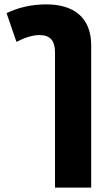

<svg xmlns="http://www.w3.org/2000/svg" viewBox="-20 -597 492 876"><path d="M55 -406C89 -423 124 -437 160 -437C211 -437 231 -410 231 -356V259H396V-391C396 -517 316 -577 192 -577C124 -577 64 -563 10 -537Z"/></svg>

Font: Noto Sans Thai Looped Condensed Black
Style: Regular
Weight: 900
Width: 3
Designer: Sasikarn Vongin, Ben Mitchell
Foundry: The Fontpad Ltd
Version: Version 1.001